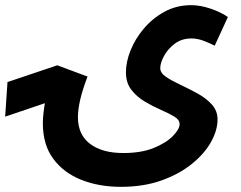

<svg xmlns="http://www.w3.org/2000/svg" viewBox="-136 -494 934 744"><path d="M30 -17Q30 -50 40 -106.5Q50 -163 84 -240L203 -197Q183 -144 174.5 -106.5Q166 -69 166 -40Q166 28 213 63.5Q260 99 342 99Q412 99 460.5 79Q509 59 534.5 32.5Q560 6 560 -13Q560 -30 539 -42.5Q518 -55 487 -68.5Q456 -82 425 -100.5Q394 -119 373 -146Q352 -173 352 -214Q352 -254 370 -299Q388 -344 421.5 -383.5Q455 -423 501.5 -448.5Q548 -474 605 -474Q640 -474 680 -460.5Q720 -447 747 -428L696 -317Q681 -325 655.5 -335Q630 -345 606 -345Q568 -345 541 -324.5Q514 -304 499.5 -277Q485 -250 485 -230Q485 -211 507.5 -196Q530 -181 563 -165.5Q596 -150 629 -132Q662 -114 684.5 -89.5Q707 -65 707 -31Q707 11 681.5 56.5Q656 102 607 141.5Q558 181 489 205.5Q420 230 332 230Q248 230 179.5 203Q111 176 70.5 121.5Q30 67 30 -17ZM-116 -42 -107 -176 86 -241 204 -197 79 -108Z"/></svg>

Font: Noto Sans Arabic Cond
Style: Bold
Weight: 700
Width: 3
Designer: Monotype Design Team, Nadine Chahine, Nizar Qandah and Khaled Hosny
Foundry: Monotype Imaging Inc.
Version: Version 2.012; ttfautohint (v1.8.4.7-5d5b)